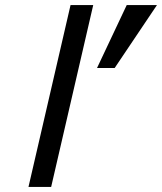

<svg xmlns="http://www.w3.org/2000/svg" viewBox="-20 -742 643 762"><path d="M93 0 260 -722H350L183 0ZM435 -472H365L483 -722H603Z"/></svg>

Font: Perun
Style: Italic
Weight: 400
Italic angle: -12°
Foundry: Copyright (c) Stefan Peev, Context Ltd, 2016
Version: Version 1.027